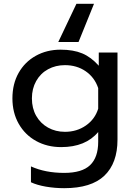

<svg xmlns="http://www.w3.org/2000/svg" viewBox="-20 -755 700 1005"><path d="M380 -735H472L391 -535H285ZM142 199V116Q217 150 316 150Q409 150 451.5 109.5Q494 69 494 -13V-64Q428 15 300 15Q227 15 169 -17Q111 -49 78 -107Q45 -165 45 -240Q45 -316 77.5 -373.5Q110 -431 167.5 -463Q225 -495 297 -495Q364 -495 410.5 -475.5Q457 -456 497 -411V-480H595V-24Q595 99 526.5 164.5Q458 230 316 230Q267 230 220.5 222Q174 214 142 199ZM494 -186V-294Q475 -350 428.5 -382Q382 -414 320 -414Q271 -414 231.5 -392.5Q192 -371 169.5 -331Q147 -291 147 -240Q147 -188 169.5 -148.5Q192 -109 231.5 -87Q271 -65 320 -65Q382 -65 429.5 -98Q477 -131 494 -186Z"/></svg>

Font: Prompt
Style: Regular
Weight: 400
Designer: Katatrad Team
Foundry: CadsonDemak
Version: Version 1.001